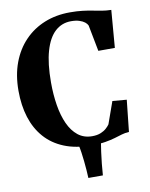

<svg xmlns="http://www.w3.org/2000/svg" viewBox="-100 -824 850 1087"><g transform="rotate(-10 325.0 -281.0)"><path d="M318.5 189.5Q317.5 168 315.8 143Q314 118 311.2 91.8Q308.5 65.5 305 41.5Q301.5 17.5 297 -2H424.5Q420 24 415.5 56.8Q411 89.5 407.5 123.8Q404 158 402 189.5ZM367.5 11Q278.5 11 212 -16Q145.5 -43 101.8 -92.8Q58 -142.5 36.2 -211.5Q14.5 -280.5 14.5 -365Q14.5 -454.5 41.2 -526Q68 -597.5 116.8 -648Q165.5 -698.5 231.8 -725.2Q298 -752 378 -752Q419 -752 450 -748.2Q481 -744.5 507 -739.2Q533 -734 558 -729.8Q583 -725.5 611.5 -725L594 -509.5H499L470 -660Q465.5 -670.5 453.8 -679.8Q442 -689 422.8 -695.2Q403.5 -701.5 375.5 -701.5Q322.5 -701.5 284 -666.5Q245.5 -631.5 224.8 -560Q204 -488.5 204 -379Q204 -309.5 214 -248Q224 -186.5 245.2 -139.8Q266.5 -93 300.2 -66.2Q334 -39.5 381.5 -39.5Q409.5 -39.5 429.5 -47.5Q449.5 -55.5 462.5 -67Q475.5 -78.5 483 -89.5L528 -216L609.5 -209L590 -27Q567.5 -26 547.8 -20Q528 -14 504.5 -7Q481 0 448.5 5.5Q416 11 367.5 11Z"/></g></svg>

Font: Merriweather 72pt ExtraBold
Style: Regular
Weight: 800
Version: Version 2.100